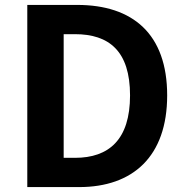

<svg xmlns="http://www.w3.org/2000/svg" viewBox="-20 -761 754 781"><path d="M91 0H302C520 0 660 -124 660 -373C660 -623 520 -741 294 -741H91ZM239 -119V-622H285C423 -622 509 -554 509 -373C509 -193 423 -119 285 -119Z"/></svg>

Font: Source Han Sans JP
Style: Bold
Weight: 700
Designer: Ryoko NISHIZUKA 西塚涼子 (kana, bopomofo & ideographs); Paul D. Hunt (Latin, Greek & Cyrillic); Sandoll Communications 산돌커뮤니
Foundry: Adobe
Version: Version 2.002;hotconv 1.0.116;makeotfexe 2.5.65601